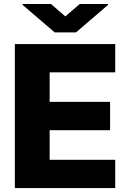

<svg xmlns="http://www.w3.org/2000/svg" viewBox="-20 -950 657 970"><path d="M55 0V-727.3H562.1V-584.5H230.8V-435.4H536.2V-292.3H230.8V-142.8H562.1V0ZM237.6 -929.7 310 -867.2 382.8 -929.7H525.9V-925.4L364 -786.2H256.4L94.1 -925.4V-929.7Z"/></svg>

Font: Inter UI Extra Bold
Style: Regular
Weight: 800
Designer: Rasmus Andersson
Foundry: rsms
Version: 3.2;8d6f07862